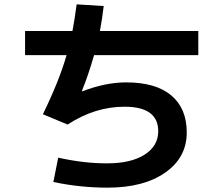

<svg xmlns="http://www.w3.org/2000/svg" viewBox="-20 -824 1040 894"><path d="M96.7 -567.4V-679.7H317.4Q326.2 -724.6 336.9 -803.7L462.9 -795.9Q456.1 -737.3 445.3 -679.7H903.3V-567.4H418Q391.6 -474.6 361.3 -400.4L362.3 -398.4Q470.7 -440.4 567.4 -440.4Q705.1 -440.4 777.3 -379.9Q849.6 -319.3 849.6 -207Q849.6 -90.8 749.5 -20.5Q649.4 49.8 480.5 49.8Q353.5 49.8 228.5 23.4L251 -89.8Q375 -62.5 480.5 -63.5Q589.8 -63.5 653.3 -104Q716.8 -144.5 716.8 -212.9Q716.8 -327.1 559.6 -327.1Q421.9 -327.1 294.9 -244.1L179.7 -292Q255.9 -448.2 290 -567.4Z"/></svg>

Font: Mgen+ 1c bold
Style: Bold
Weight: 700
Designer: [Source Han Sans]
Ryoko NISHIZUKA  (kana & ideographs); Paul D. Hunt (Latin, Greek & Cyrillic); Wenlong ZHANG  (bopomofo
Version: Version 1.059.20150602